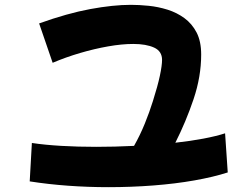

<svg xmlns="http://www.w3.org/2000/svg" viewBox="-20 -778 1040 795"><path d="M103 -27 112 -186Q165 -178 233.5 -174Q302 -170 378 -170Q455 -170 535 -174Q560 -218 579.5 -266Q599 -314 613 -359Q633 -422 642 -464.5Q651 -507 651 -530Q651 -566 618 -581Q585 -596 532 -596Q485 -596 428 -586Q371 -576 311.5 -558.5Q252 -541 198 -518L142 -681Q259 -723 354 -740.5Q449 -758 522 -758Q556 -758 595.5 -754Q635 -750 673.5 -738Q712 -726 743.5 -703Q775 -680 794 -643.5Q813 -607 813 -552Q813 -461 781.5 -367.5Q750 -274 706 -187Q769 -194 822 -204Q875 -214 912 -226L923 -64Q864 -45 785 -31Q706 -17 614.5 -10Q523 -3 428 -3Q345 -3 262 -9Q179 -15 103 -27Z"/></svg>

Font: Mochiy Pop One
Style: Regular
Weight: 400
Designer: FONTDASU
Foundry: FONTDASU / Google Inc. / Adobe
Version: Version 2.000